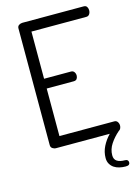

<svg xmlns="http://www.w3.org/2000/svg" viewBox="-136 -805 781 1081"><g transform="rotate(-15 254.0 -265.0)"><path d="M142 -395H299Q311 -395 317.5 -386Q324 -377 324 -365Q324 -355 318.5 -346.5Q313 -338 299 -338H142V-61H462Q474 -61 480.5 -51.5Q487 -42 487 -30Q487 -22 483.5 -14Q480 -6 472 -2Q442 24 421.5 55Q401 86 401 121Q401 145 417.5 155.5Q434 166 463 166Q483 166 483 184Q483 192 477.5 196.5Q472 201 458 201Q440 201 422.5 197Q405 193 391.5 184Q378 175 369.5 160.5Q361 146 361 126Q361 91 377 59Q393 27 419 0H106Q95 0 85.5 -6.5Q76 -13 76 -26V-706Q76 -719 85.5 -725Q95 -731 106 -731H462Q476 -731 481.5 -722Q487 -713 487 -702Q487 -689 480.5 -679.5Q474 -670 462 -670H142Z"/></g></svg>

Font: AkaAcidDosis
Style: Regular
Weight: 400
Designer: Edgar Tolentino, Pablo Impallari, Igino Marini, Aka-Acid
Foundry: Edgar Tolentino, Pablo Impallari, Igino Marini, Cyberella
Version: Version 1.007